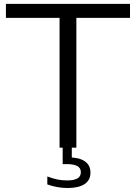

<svg xmlns="http://www.w3.org/2000/svg" viewBox="-20 -760 699 988"><path d="M286.5 0V-668H10.5V-740H649V-668H373V0ZM328 207.5Q301 207.5 273.8 202.5Q246.5 197.5 223.5 189V148Q252 159 276.5 163.8Q301 168.5 325 168.5Q359.5 168.5 377.8 158.5Q396 148.5 396 126.5Q396 104.5 377.8 94.5Q359.5 84.5 324.5 84.5H302.5V-10H349.5V68.5L333.5 50Q387 50 416.2 69.8Q445.5 89.5 445.5 128.5Q445.5 167.5 414.8 187.5Q384 207.5 328 207.5Z"/></svg>

Font: Encode Sans SC Expanded
Style: Regular
Weight: 400
Width: 7
Designer: Multiple Designers
Foundry: Impallari Type
Version: Version 3.002